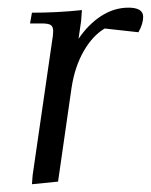

<svg xmlns="http://www.w3.org/2000/svg" viewBox="-20 -472 392 499"><path d="M58.1 -411.1 63 -439Q129.9 -439 192.9 -445.8L190.9 -418L184.1 -371.1Q209.5 -408.7 242.9 -430.4Q276.4 -452.1 314 -452.1Q352.1 -452.1 352.1 -428.2Q352.1 -410.2 339.8 -388.2L252 -397.9Q220.2 -378.9 197.3 -338.6Q174.3 -298.3 166 -244.1L130.9 0L63 6.8L64.9 -17.1L115.2 -363.8Q118.2 -380.9 118.2 -391.1Q118.2 -402.8 111.8 -407Q105.5 -411.1 87.9 -411.1Z"/></svg>

Font: Dihjauti S
Style: Italic
Weight: 400
Italic angle: -9°
Designer: T. Christopher White
Version: Version 3.0.0